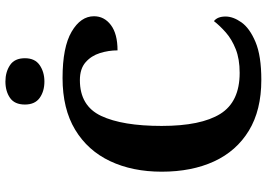

<svg xmlns="http://www.w3.org/2000/svg" viewBox="-158 -817 985 709"><g transform="rotate(-90 334.5 -462.5)"><path d="M394 10Q282 10 206.5 -36Q131 -82 93 -164.5Q55 -247 55 -358Q55 -466 94 -548.5Q133 -631 210 -677.5Q287 -724 401 -724Q515 -724 572 -690.5Q629 -657 629 -608Q629 -570 596.5 -545.5Q564 -521 503 -521Q503 -554 493 -586Q483 -618 459 -639Q435 -660 393 -660Q298 -660 261 -581.5Q224 -503 224 -358Q224 -213 268.5 -141.5Q313 -70 420 -70Q471 -70 507.5 -84.5Q544 -99 569 -121Q594 -143 611 -165Q628 -152 628 -122Q628 -94 606.5 -63.5Q585 -33 534 -11.5Q483 10 394 10ZM388 -791Q352 -791 327.5 -808.5Q303 -826 303 -863Q303 -901 327.5 -918Q352 -935 388 -935Q423 -935 448.5 -918Q474 -901 474 -863Q474 -826 448.5 -808.5Q423 -791 388 -791Z"/></g></svg>

Font: Noto Serif Sinhala
Style: Bold
Weight: 700
Designer: Jelle Bosma - Monotype Design Team
Foundry: Monotype Imaging Inc.
Version: Version 2.007; ttfautohint (v1.8.4.7-5d5b)